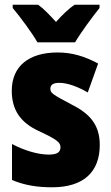

<svg xmlns="http://www.w3.org/2000/svg" viewBox="-20 -786 472 816"><path d="M139 -606H299C323 -647 373 -715 403 -752V-766H297C272 -749 247 -725 218 -693C189 -724 167 -748 142 -766H34V-752C63 -718 118 -644 139 -606ZM404 -170C404 -259 358 -305 282 -343C205 -384 194 -390 194 -409C194 -426 207 -434 232 -434C268 -434 314 -416 353 -393L397 -516C339 -547 286 -563 225 -563C103 -563 30 -505 30 -400C30 -318 68 -265 143 -230C225 -192 237 -180 237 -160C237 -138 221 -129 187 -129C139 -129 80 -148 31 -174V-21C86 2 140 10 201 10C335 10 404 -55 404 -170Z"/></svg>

Font: Noto Sans Sinhala UI Condensed Black
Style: Regular
Weight: 900
Width: 3
Designer: Jelle Bosma - Monotype Design Team
Foundry: Monotype Imaging Inc.
Version: Version 2.006